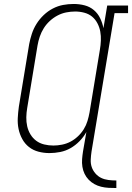

<svg xmlns="http://www.w3.org/2000/svg" viewBox="-20 -763 665 967"><path d="M566 184Q546 184 527 183Q508 182 489.5 177.5Q471 173 455 164Q439 155 426.5 142Q414 129 406 112.5Q398 96 395 77Q392 58 393.5 38.5Q395 19 398 0L415 -98Q401 -73 380.5 -52Q360 -31 335.5 -17Q311 -3 283.5 2.5Q256 8 229 8Q229 8 229 8Q229 8 229 8Q201 8 174 1Q147 -6 126 -22.5Q105 -39 92 -63Q79 -87 73.5 -113.5Q68 -140 69.5 -168.5Q71 -197 75 -226L127 -541Q132 -567 140.5 -593Q149 -619 164 -643Q179 -667 200 -687Q221 -707 246 -720Q271 -733 297.5 -738Q324 -743 351 -743Q380 -743 406.5 -736Q433 -729 453 -712Q473 -695 484.5 -671Q496 -647 501 -621L520 -735H625V-697H557L441 0Q438 20 437 40.5Q436 61 442 78.5Q448 96 460.5 110.5Q473 125 489.5 133Q506 141 526 143.5Q546 146 566 146ZM249 -30Q270 -30 292.5 -34.5Q315 -39 335 -49.5Q355 -60 372.5 -76.5Q390 -93 402 -112.5Q414 -132 420.5 -153.5Q427 -175 431 -197L483 -512Q487 -535 488 -558.5Q489 -582 485 -604Q481 -626 470.5 -646Q460 -666 443.5 -679.5Q427 -693 404.5 -699Q382 -705 359 -705Q336 -705 313.5 -700.5Q291 -696 270 -685Q249 -674 231 -657.5Q213 -641 200.5 -621Q188 -601 180.5 -579Q173 -557 169 -534L117 -219Q113 -196 112.5 -172.5Q112 -149 117 -127Q122 -105 133.5 -86Q145 -67 162.5 -54Q180 -41 202.5 -35.5Q225 -30 249 -30Z"/></svg>

Font: Iosevka Slab XLtEx
Style: Italic
Weight: 200
Width: 7
Italic angle: -9°
Monospace: yes
Designer: Belleve Invis
Foundry: Belleve Invis
Version: Version 11.1.0; ttfautohint (v1.8.3)